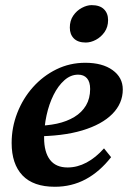

<svg xmlns="http://www.w3.org/2000/svg" viewBox="-20 -702 491 734"><path d="M189.7 12Q107.4 12 65.9 -31.5Q24.5 -75.1 24.5 -155.5Q24.5 -215.2 46.1 -270.4Q67.6 -325.6 106 -368.7Q144.5 -411.8 195.6 -436.9Q246.8 -462 305.9 -462Q371.7 -462 410.5 -433.9Q449.4 -405.8 449.4 -360Q449.4 -306.9 409.5 -266.4Q369.6 -226 294.4 -203.4Q219.3 -180.9 112 -180.9L114 -221Q159.3 -221 197.4 -229.2Q235.6 -237.5 264.3 -254.9Q293 -272.3 308.8 -299Q324.6 -325.7 324.6 -361.7Q324.6 -389 312.5 -402.8Q300.5 -416.6 278.7 -416.6Q250.2 -416.6 226.2 -395.3Q202.2 -374.1 184.8 -339.2Q167.4 -304.3 158 -261.4Q148.6 -218.5 148.6 -175.3Q148.6 -120.6 171 -91.2Q193.5 -61.8 238.4 -61.8Q275.5 -61.8 310.7 -80.5Q345.9 -99.2 377.6 -134.8L404.7 -101.1Q361 -45.3 307.4 -16.6Q253.9 12 189.7 12ZM307.9 -539.4Q278 -539.4 262.4 -555Q246.9 -570.6 246.9 -596.4Q246.9 -623.1 260 -642.2Q273.1 -661.4 292.8 -671.9Q312.5 -682.4 330.2 -682.4Q361.5 -682.4 377.3 -666.8Q393.2 -651.3 393.2 -625Q393.2 -598.9 379.8 -579.6Q366.4 -560.4 346.7 -549.9Q327 -539.4 307.9 -539.4Z"/></svg>

Font: Petrona
Style: Italic
Weight: 400
Italic angle: -9°
Designer: Ringo R. Seeber
Foundry: Ringo R. Seeber
Version: Version 2.001; ttfautohint (v1.8.3)